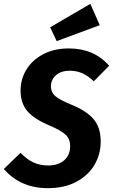

<svg xmlns="http://www.w3.org/2000/svg" viewBox="-41 -962 588 999"><path d="M527 -620 447 -539Q418 -567 388 -580.5Q358 -594 322 -594Q277 -594 250.5 -571Q224 -548 224 -512Q224 -482 246 -462.5Q268 -443 331 -417Q408 -386 445.5 -342.5Q483 -299 483 -226Q483 -160 451 -105Q419 -50 357 -16.5Q295 17 208 17Q65 17 -21 -83L66 -167Q97 -134 131.5 -117.5Q166 -101 210 -101Q262 -101 293 -128Q324 -155 324 -202Q324 -238 301.5 -260Q279 -282 219 -308Q137 -342 101.5 -383.5Q66 -425 66 -491Q66 -550 96.5 -600Q127 -650 184 -680Q241 -710 317 -710Q448 -710 527 -620ZM429 -942 478 -831 254 -748 220 -820Z"/></svg>

Font: Fira Sans Condensed
Style: Bold Italic
Weight: 700
Width: 3
Italic angle: -8°
Designer: Carrois Corporate & Edenspiekermann AG
Foundry: Carrois Corporate GbR & Edenspiekermann AG
Version: Version 4.203